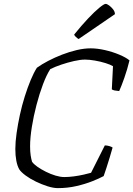

<svg xmlns="http://www.w3.org/2000/svg" viewBox="-20 -969 687 989"><path d="M278 0Q255 0 225 -9.5Q195 -19 165 -33.5Q135 -48 112 -65Q89 -82 79 -97Q69 -115 64 -141.5Q59 -168 59 -202Q59 -238 65.5 -283.5Q72 -329 82.5 -377.5Q93 -426 107.5 -472Q122 -518 138 -556.5Q154 -595 170 -620Q195 -638 228.5 -655.5Q262 -673 299.5 -687.5Q337 -702 375 -711Q413 -720 447 -720Q481 -720 520.5 -711Q560 -702 594.5 -687.5Q629 -673 647 -658Q636 -612 620.5 -568Q605 -524 594 -500Q581 -501 570.5 -503Q560 -505 556 -509L562 -628Q549 -636 523.5 -644Q498 -652 469 -657Q440 -662 418 -662Q394 -662 361 -654.5Q328 -647 295.5 -636Q263 -625 239 -613Q220 -584 201.5 -535Q183 -486 168 -428.5Q153 -371 144 -315Q135 -259 135 -215Q135 -188 138 -168.5Q141 -149 145 -136Q153 -124 172 -110.5Q191 -97 216 -84.5Q241 -72 266 -64.5Q291 -57 311 -57Q334 -57 360.5 -60.5Q387 -64 411 -69.5Q435 -75 449 -79L520 -220Q531 -220 543 -216.5Q555 -213 560 -209Q553 -184 544.5 -156Q536 -128 528 -103.5Q520 -79 514 -62Q492 -50 455.5 -35.5Q419 -21 373.5 -10.5Q328 0 278 0ZM385 -768Q379 -771 371 -778.5Q363 -786 362 -791Q400 -838 433.5 -873.5Q467 -909 491.5 -929Q516 -949 524 -949Q531 -949 542 -941Q553 -933 562.5 -921Q572 -909 572 -896Z"/></svg>

Font: Texturina Medium 12pt Thin
Style: Italic
Weight: 250
Italic angle: -11°
Version: Version 1.002